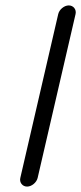

<svg xmlns="http://www.w3.org/2000/svg" viewBox="-20 -679 300 709"><path d="M195 -627 55 -22C51 -5 63 10 80 10C97 10 115 -5 119 -22L259 -627C263 -644 251 -659 234 -659C217 -659 199 -644 195 -627Z"/></svg>

Font: Electronic
Style: SeBdIt
Weight: 600
Version: Version 1.011